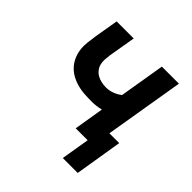

<svg xmlns="http://www.w3.org/2000/svg" viewBox="-177 -662 955 955"><g transform="rotate(45 300.0 -185.0)"><path d="M507 150H402L427 0H343L369 -158Q353 -154 337.5 -152Q322 -150 307 -150Q281 -150 255 -151.5Q229 -153 205 -159.5Q181 -166 160 -177.5Q139 -189 122.5 -206.5Q106 -224 96 -246.5Q86 -269 83 -293.5Q80 -318 83 -344Q86 -370 90 -396L111 -520H231L207 -379Q205 -363 203.5 -346Q202 -329 206 -313Q210 -297 220 -284.5Q230 -272 243.5 -264.5Q257 -257 273 -253.5Q289 -250 306 -250Q328 -250 349.5 -258Q371 -266 389 -280L429 -520H549L479 -101H548Z"/></g></svg>

Font: Iosevka Extended Oblique
Style: Bold
Weight: 700
Width: 7
Italic angle: -9°
Monospace: yes
Designer: Belleve Invis
Foundry: Belleve Invis
Version: Version 32.5.0; ttfautohint (v1.8.4)